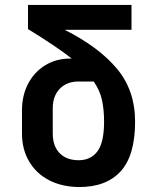

<svg xmlns="http://www.w3.org/2000/svg" viewBox="-20 -750 639 780"><path d="M299.3 9.8Q230.5 8.8 179 -18.1Q127.4 -44.9 98.4 -94Q69.3 -143.1 69.3 -208V-300.8Q69.3 -362.8 94.5 -410.4Q119.6 -458 164.1 -485.1Q208.5 -512.2 266.6 -512.2H271.5Q238.3 -538.1 194.3 -567.6Q150.4 -597.2 93.8 -631.8V-730H514.2V-628.9H242.7Q381.3 -559.1 455.1 -470.9Q528.8 -382.8 528.8 -255.9Q528.8 -117.7 469.7 -53.5Q410.6 10.7 299.3 9.8ZM299.3 -99.1Q348.6 -99.1 375.7 -135Q402.8 -170.9 402.8 -255.9Q402.8 -303.7 394.5 -342.8Q386.2 -381.8 360.8 -418.9H299.3Q251.5 -418.9 222.9 -389.4Q194.3 -359.9 194.3 -310.1V-208Q194.3 -156.2 222.4 -127.7Q250.5 -99.1 299.3 -99.1Z"/></svg>

Font: UDEV Gothic 35
Style: Bold
Weight: 700
Version: v2.1.0; ttfautohint (v1.8.4.7-5d5b-dirty) -l 6 -r 45 -G 200 